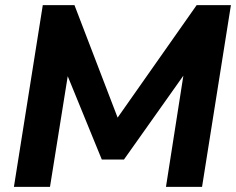

<svg xmlns="http://www.w3.org/2000/svg" viewBox="-20 -725 916 745"><path d="M34 0 146 -705H269L447 -241H417L743 -705H876L764 0H624L698 -473H721L461 -106H375L227 -468H249L174 0Z"/></svg>

Font: Nunito Sans 12pt ExtraLight 12pt ExtraBold
Style: Italic
Weight: 800
Italic angle: -9°
Version: Version 3.101;gftools[0.9.27]